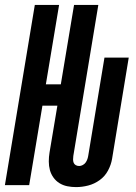

<svg xmlns="http://www.w3.org/2000/svg" viewBox="-36 -755 556 783"><path d="M274 8Q256 8 238.5 4.5Q221 1 206.5 -8Q192 -17 182 -31Q172 -45 167.5 -61.5Q163 -78 163 -96.5Q163 -115 166 -133L198 -324H137L83 0H-16L106 -735H205L151 -411H212L266 -735H365L263 -119Q262 -112 262 -104.5Q262 -97 264.5 -91Q267 -85 273 -81.5Q279 -78 287 -78Q287 -78 287 -78Q287 -78 287 -78Q294 -78 301.5 -82Q309 -86 313.5 -92.5Q318 -99 320.5 -106.5Q323 -114 324 -121L390 -520H489L421 -107Q417 -83 404.5 -59.5Q392 -36 370.5 -20.5Q349 -5 324 1.5Q299 8 274 8Z"/></svg>

Font: Iosevka SS04 Semibold
Style: Italic
Weight: 600
Italic angle: -9°
Monospace: yes
Designer: Belleve Invis
Foundry: Belleve Invis
Version: Version 19.0.0; ttfautohint (v1.8.4)